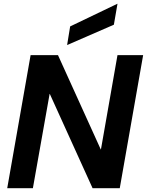

<svg xmlns="http://www.w3.org/2000/svg" viewBox="-20 -990 773 1010"><path d="M18 0 141 -700H285L510 -204H511L598 -700H733L610 0H467L242 -496H241L153 0ZM333 -753 349 -851 597 -970H598L579 -860Z"/></svg>

Font: DM Sans 28pt
Style: Bold Italic
Weight: 700
Italic angle: -10°
Version: Version 4.004;gftools[0.9.30]